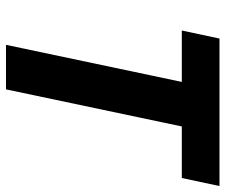

<svg xmlns="http://www.w3.org/2000/svg" viewBox="-76 -678 754 642"><g transform="rotate(90 301.0 -357.0)"><path d="M278.8 0H129.9L253.9 -587.9H82L108.9 -713.9H602.1L575.2 -587.9H402.8Z"/></g></svg>

Font: TypoPRO Open Sans
Style: Bold Italic
Weight: 700
Italic angle: -12°
Foundry: Ascender Corporation
Version: Version 1.10